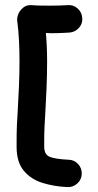

<svg xmlns="http://www.w3.org/2000/svg" viewBox="-20 -721 394 774"><path d="M311.5 -649.4Q314 -627 298.8 -609.4Q283.7 -591.8 260.7 -589.8Q248 -588.9 235.6 -588.4Q223.1 -587.9 210.4 -587.4Q199.2 -586.9 187.7 -587.2Q176.3 -587.4 165 -587.9Q167.5 -559.6 168.7 -531.2Q169.9 -502.9 169.9 -474.6Q169.9 -420.4 167.7 -367.9Q165.5 -315.4 162.6 -264.6Q160.6 -232.9 159.7 -214.4Q158.7 -195.8 158.4 -178Q158.2 -160.2 158.2 -129.9Q158.2 -97.7 180.9 -88.6Q203.6 -79.6 256.3 -77.1Q279.3 -76.7 294.9 -59.6Q310.5 -42.5 309.6 -19.5Q308.6 3.4 291.5 18.8Q274.4 34.2 251.5 33.2Q198.2 30.8 151.6 16.4Q105 2 75.9 -32.7Q46.9 -67.4 46.9 -129.9Q46.9 -159.7 47.1 -179.2Q47.4 -198.7 48.3 -219.2Q49.3 -239.7 51.3 -271.5Q54.2 -321.8 56.4 -373Q58.6 -424.3 58.6 -474.6Q58.6 -516.1 56.6 -556.9Q54.7 -597.7 49.3 -638.2Q47.9 -650.4 54.4 -665.5Q61 -680.7 75 -691.4Q88.9 -702.1 108.9 -700.2Q126.5 -698.7 144.3 -698.5Q162.1 -698.2 181.2 -698.2Q200.2 -698.2 217.8 -698.7Q235.4 -699.2 252 -700.2Q274.9 -702.6 292.2 -687.5Q309.6 -672.4 311.5 -649.4Z"/></svg>

Font: Mikhak-FD SemiBold
Style: Regular
Weight: 600
Designer: Amin Abedi
Version: Version 3.2